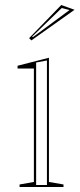

<svg xmlns="http://www.w3.org/2000/svg" viewBox="-20 -745 317 765"><path d="M58 0V-10L115 -20V-472H50V-483L175 -515V-20L233 -10V0ZM124 -8H167V-504L124 -496ZM105 -584 96 -593 224 -725 277 -706ZM108 -599 111 -597 257 -705 226 -713Z"/></svg>

Font: Kalnia Glaze Thin Light
Style: Regular
Weight: 300
Version: Version 1.110